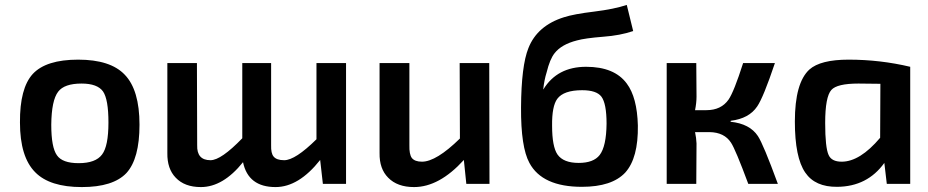

<svg xmlns="http://www.w3.org/2000/svg" viewBox="-20 -746 3767 779"><path d="M486 -443Q546 -381 546 -240Q546 -102 493 -44Q439 13 312 13Q182 13 123 -47Q61 -109 61 -249Q60 -388 113 -446Q167 -504 297 -504Q428 -504 486 -443ZM216 -374Q189 -339 188 -240Q188 -148 211 -116Q233 -84 299 -84Q368 -84 394 -119Q420 -153 420 -249Q420 -343 398 -375Q375 -407 311 -407Q241 -407 216 -374Z M1384 0H1290L1279 -97Q1192 13 1098 13Q987 13 966 -88Q885 13 795 13Q729 13 693 -25Q658 -61 659 -125V-490H779L780 -157Q778 -96 834 -96Q877 -96 963 -185V-490H1080V-157Q1079 -124 1090 -111Q1102 -96 1133 -96Q1178 -96 1264 -181V-490H1384Z M1966 0H1872L1862 -97Q1762 13 1660 13Q1592 13 1555 -25Q1519 -61 1520 -125V-490H1641V-157Q1640 -120 1651 -105Q1663 -90 1692 -90Q1750 -90 1846 -184L1845 -490H1965Z M2549 -620Q2496 -602 2428 -597Q2353 -591 2321 -582Q2258 -566 2230 -530Q2211 -506 2198 -453Q2188 -421 2184 -383L2185 -384Q2241 -475 2358 -475Q2473 -475 2523 -407Q2565 -351 2568 -237Q2570 -105 2517 -46Q2463 12 2341 12Q2180 12 2128 -85Q2093 -149 2094 -310Q2095 -479 2124 -551Q2160 -642 2268 -676Q2308 -689 2391 -699Q2472 -709 2523 -726ZM2241 -345Q2219 -315 2220 -236Q2220 -151 2242 -119Q2266 -85 2328 -85Q2388 -85 2413 -117Q2440 -152 2441 -244Q2441 -326 2420 -354Q2400 -380 2342 -380Q2267 -380 2241 -345Z M2944 -252Q3022 -244 3055 -194Q3077 -161 3136 0H3016Q2964 -140 2946 -167Q2919 -209 2859 -210H2800Q2805 -187 2806 -164L2805 0H2685V-490H2805L2806 -354Q2806 -329 2800 -299H2846Q2906 -299 2936 -342Q2958 -374 2995 -490H3124Q3077 -350 3052 -314Q3019 -265 2945 -256Z M3578 0 3568 -85Q3499 11 3377 12Q3287 13 3247 -46Q3205 -107 3205 -253Q3205 -410 3264 -464Q3309 -504 3423 -504Q3551 -504 3673 -475V0ZM3463 -407Q3376 -407 3353 -381Q3328 -353 3328 -247Q3328 -147 3342 -117Q3354 -90 3395 -90Q3469 -90 3551 -187L3552 -406Z"/></svg>

Font: Taylor Sans Upright Semi Bold
Style: Regular
Weight: 600
Italic angle: -8°
Designer: Natanael Gama
Version: Version 1.001 September 8, 2015